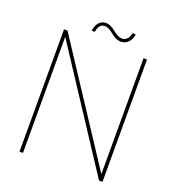

<svg xmlns="http://www.w3.org/2000/svg" viewBox="-145 -925 937 1037"><g transform="rotate(20 323.5 -406.5)"><path d="M542 -703H562V0H542L105 -667V0H85V-703H105L542 -37ZM228 -747Q232 -778 247.5 -795.5Q263 -813 288 -813Q313 -813 343 -788Q373 -763 396 -763Q412 -763 424.5 -775.5Q437 -788 440 -810H458Q456 -783 438.5 -764Q421 -745 396 -745Q369 -745 338.5 -770Q308 -795 288 -795Q252 -795 246 -747Z"/></g></svg>

Font: SVN-Poppins Thin
Style: Regular
Weight: 100
Designer: Ninad Kale (Devanagari), Jonny Pinhorn (Latin)
Foundry: Indian Type Foundry
Version: Version 3.002 2017